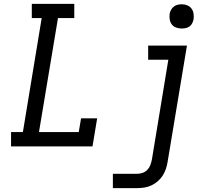

<svg xmlns="http://www.w3.org/2000/svg" viewBox="-20 -755 1090 990"><path d="M37 0V-74H98L195 -662H144V-735H363V-662H279L181 -74H386L398 -145H481L457 0ZM562 215V141H688Q702 141 716 136Q730 131 740 120.5Q750 110 755 96.5Q760 83 763 69L848 -447H744V-520H944L844 81Q841 99 835 117Q829 135 818.5 151Q808 167 793 180Q778 193 760.5 201Q743 209 724.5 212Q706 215 688 215ZM917 -608Q902 -608 888 -613Q874 -618 865.5 -629.5Q857 -641 855 -655.5Q853 -670 855 -685Q857 -695 862.5 -705Q868 -715 877 -721.5Q886 -728 896 -730.5Q906 -733 917 -733Q932 -733 945.5 -727.5Q959 -722 967.5 -710.5Q976 -699 978 -684.5Q980 -670 978 -655Q976 -645 971 -635Q966 -625 957 -618.5Q948 -612 937.5 -610Q927 -608 917 -608Z"/></svg>

Font: Iosevka Etoile Oblique
Style: Regular
Weight: 400
Italic angle: -9°
Designer: Belleve Invis
Foundry: Belleve Invis
Version: Version 15.5.2; ttfautohint (v1.8.4)